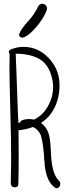

<svg xmlns="http://www.w3.org/2000/svg" viewBox="-20 -992 383 1016"><path d="M96 -355Q86 -350 87 -343H79L77 -344Q76 -365 73.5 -427Q71 -489 70 -525Q69 -558 66.5 -622Q64 -686 63 -708Q149 -707 196.5 -674.5Q244 -642 258 -565Q261 -548 261 -532Q261 -478 233 -429Q205 -380 160 -359Q148 -362 134 -362Q112 -362 96 -355ZM31 -708Q30 -691 30 -631Q30 -570 35 -390Q39 -246 39 -149Q39 -114 38 -85Q37 -56 37 -21Q37 -12 43 -6.5Q49 -1 58 -1Q77 -1 77 -19Q79 -89 79 -175Q79 -274 78 -303H81Q120 -307 154 -320Q177 -311 193 -283Q205 -259 213 -170Q213 -151 216 -130Q216 -110 221 -90Q228 -58 232 -51Q233 -48 235.5 -43Q238 -38 240 -34Q250 -16 267 -2Q273 4 280 4Q288 4 293.5 -3Q299 -10 299 -19Q299 -29 291 -37Q253 -71 249 -194Q247 -252 237.5 -284.5Q228 -317 197 -342Q243 -370 269 -423Q295 -476 295 -540Q295 -624 238.5 -684Q182 -744 104 -744Q73 -744 45 -733Q38 -733 35 -728Q28 -728 27 -720Q26 -712 31 -708ZM130 -881Q90 -838 82 -812Q81 -811 81 -807Q81 -801 86.5 -797Q92 -793 98 -793Q103 -793 104 -794Q133 -803 172 -849Q211 -895 227 -937Q229 -945 229 -947Q229 -958 221 -965Q213 -972 203 -972Q190 -972 182 -958Q163 -917 130 -881Z"/></svg>

Font: Neythal
Style: Regular
Weight: 400
Designer: Tharique Azeez
Foundry: Tharique Azeez
Version: Version 0.44